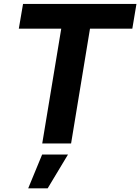

<svg xmlns="http://www.w3.org/2000/svg" viewBox="-20 -748 731 1001"><path d="M78.1 -598.6 100.1 -727.5H691.4L669.9 -598.6H449.2L350.6 0H200.2L299.3 -598.6ZM127 233.9 199.7 57.6H334.5L228.5 233.9Z"/></svg>

Font: Inter Display
Style: Bold Italic
Weight: 700
Italic angle: -9.39999°
Designer: Rasmus Andersson
Foundry: rsms
Version: Version 4.000;git-a52131595